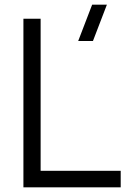

<svg xmlns="http://www.w3.org/2000/svg" viewBox="-20 -800 550 820"><path d="M314 -625H377L436.5 -780H373.5ZM495.5 0V-70.5H153.5V-720H80V0Z"/></svg>

Font: Manrope
Style: Regular
Weight: 400
Designer: Mikhail Sharanda
Foundry: Mikhail Sharanda
Version: Version 4.505